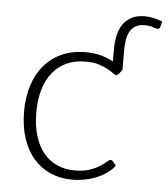

<svg xmlns="http://www.w3.org/2000/svg" viewBox="-50 -714 671 767"><g transform="rotate(5 285.5 -331.0)"><path d="M429.5 -448 417 -431Q414.5 -428.5 412.2 -426.8Q410 -425 406 -425Q401 -425 392.5 -431.8Q384 -438.5 369.5 -446.5Q355 -454.5 333.2 -461.2Q311.5 -468 280.5 -468Q237.5 -468 204.2 -452.8Q171 -437.5 148 -409Q125 -380.5 113.2 -340Q101.5 -299.5 101.5 -249Q101.5 -196.5 113.8 -156Q126 -115.5 148.5 -87.8Q171 -60 203 -45.5Q235 -31 274 -31Q310 -31 334.2 -39.5Q358.5 -48 374.2 -58Q390 -68 399 -76.5Q408 -85 414 -85Q420 -85 424 -80L436.5 -64Q425 -49 407.5 -36Q390 -23 368 -13.5Q346 -4 320.2 1.2Q294.5 6.5 266.5 6.5Q219 6.5 179.8 -10.8Q140.5 -28 112.2 -60.8Q84 -93.5 68.2 -141Q52.5 -188.5 52.5 -249Q52.5 -306 67.5 -353Q82.5 -400 111.5 -434Q140.5 -468 182.2 -486.8Q224 -505.5 278 -505.5Q310.5 -505.5 337.8 -498.2Q365 -491 388.5 -478V-527Q388.5 -557 394.2 -583Q400 -609 413.2 -628Q426.5 -647 447.8 -658Q469 -669 500 -669Q533.5 -669 571 -654L566 -634Q564.5 -627 560.8 -625.2Q557 -623.5 554 -623.5Q549.5 -623.5 535.8 -628.5Q522 -633.5 502.5 -633.5Q482 -633.5 468 -626Q454 -618.5 445.5 -604.8Q437 -591 433.2 -571.8Q429.5 -552.5 429.5 -529Z"/></g></svg>

Font: Lato 2
Style: Regular
Weight: 300
Designer: Lukasz Dziedzic with Adam Twardoch and Botio Nikoltchev
Foundry: tyPoland Lukasz Dziedzic
Version: Version 2.015; 2015-08-06; http://www.latofonts.com/